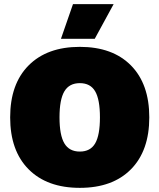

<svg xmlns="http://www.w3.org/2000/svg" viewBox="-20 -896 769 926"><path d="M332 -876H528L437 -709H274ZM118 -580.5Q207 -670 365 -670Q523 -670 611.5 -580.5Q700 -491 700 -330Q700 -169 611.5 -79.5Q523 10 365 10Q207 10 118 -79.5Q29 -169 29 -330Q29 -491 118 -580.5ZM439 -455.5Q416 -495 365 -495Q314 -495 290.5 -455.5Q267 -416 267 -330Q267 -244 290.5 -204.5Q314 -165 365 -165Q416 -165 439 -204.5Q462 -244 462 -330Q462 -416 439 -455.5Z"/></svg>

Font: Elaine Sans Black
Style: Regular
Weight: 900
Designer: Wei Huang
Foundry: Wei Huang
Version: Version 2.001;December 24, 2019;FontCreator 12.0.0.2547 64-b